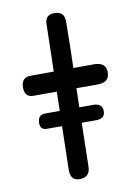

<svg xmlns="http://www.w3.org/2000/svg" viewBox="-90 -844 650 923"><g transform="rotate(-10 235.5 -382.5)"><path d="M77.6 -280.8Q75.7 -244.6 109.4 -244.6L349.6 -244.1Q394.5 -244.1 393.6 -282.2Q392.6 -319.3 347.7 -319.3L113.3 -318.4Q79.6 -318.4 77.6 -280.8ZM240.2 -786.1Q196.3 -786.1 195.3 -740.7L189.9 -509.8Q133.3 -509.3 77.1 -509.3Q30.8 -509.3 30.8 -460Q30.8 -412.1 72.8 -412.1Q129.9 -412.1 187.5 -412.1L178.7 -32.2Q177.7 20 221.7 21Q274.4 22 274.9 -31.2L283.2 -412.1Q335.4 -412.1 387.7 -412.1Q444.8 -412.1 444.8 -461.9Q444.8 -511.2 384.8 -510.7L285.6 -510.3Q289.1 -613.3 290 -737.8Q290 -786.1 240.2 -786.1Z"/></g></svg>

Font: Comic Relief
Style: Regular
Weight: 400
Designer: Jeff Davis
Foundry: Loudifier
Version: Version 1.200; ttfautohint (v1.8.4.7-5d5b)